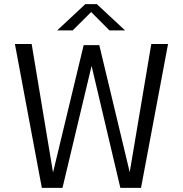

<svg xmlns="http://www.w3.org/2000/svg" viewBox="-20 -914 890 934"><path d="M183.5 0 52.5 -700H134L238 -75L387 -694.5H463L611 -76.5L716 -700H797.5L666 0H565.5L425.5 -593.5L284 0ZM258 -766 395 -894H451L588.5 -766H512.5L423.5 -855.5L333.5 -766Z"/></svg>

Font: Trispace Light
Style: Regular
Weight: 300
Designer: Tyler Finck
Foundry: Etcetera Type Company
Version: Version 1.210; ttfautohint (v1.8.3)